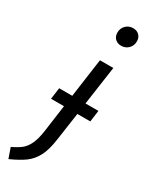

<svg xmlns="http://www.w3.org/2000/svg" viewBox="-305 -822 841 1080"><g transform="rotate(30 115.5 -282.5)"><path d="M263 -202H179L153 -22Q143 50 121 92Q99 134 64.5 159.5Q30 185 -30 212L-53 146Q-15 128 7 110.5Q29 93 44.5 60.5Q60 28 68 -28L92 -202H8L18 -276H103L138 -527H225L189 -276H273ZM145 -711Q145 -740 164 -758.5Q183 -777 210 -777Q235 -777 250 -762Q265 -747 265 -723Q265 -694 246 -675.5Q227 -657 200 -657Q175 -657 160 -672Q145 -687 145 -711Z"/></g></svg>

Font: Fira Sans Condensed
Style: Italic
Weight: 400
Width: 3
Italic angle: -8°
Designer: bBox Type GmbH & Carrois Corporate GbR & Edenspiekermann AG
Foundry: bBox Type GmbH & Carrois Corporate GbR & Edenspiekermann AG
Version: Version 4.301